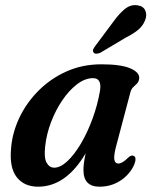

<svg xmlns="http://www.w3.org/2000/svg" viewBox="-20 -711 585 742"><path d="M428 -143Q419 -107.5 422 -93.2Q425 -79 437.5 -79Q453 -79 476 -102.5Q487.5 -112.5 495.5 -109Q510.5 -103.5 498 -73Q480 -35 444.2 -12.2Q408.5 10.5 364.5 10.5Q302.5 10.5 302.5 -54Q302.5 -67 304.5 -82.2Q306.5 -97.5 311 -118.5Q235 10.5 127 10.5Q73.5 10.5 44.5 -26.5Q15.5 -63.5 23 -140Q28 -199.5 55.2 -256.8Q82.5 -314 128.8 -360.5Q175 -407 236.8 -434.8Q298.5 -462.5 372 -462.5Q447.5 -462.5 483.8 -446.8Q520 -431 518 -408Q516.5 -395.5 509.8 -388.5Q503 -381.5 495.2 -374.5Q487.5 -367.5 484 -354.5ZM154.5 -145Q149.5 -101 160.2 -82Q171 -63 189.5 -63Q213.5 -63 240.5 -88.2Q267.5 -113.5 292.8 -156.2Q318 -199 337.5 -252Q357 -305 366.5 -360.5Q374 -409 339.5 -409Q309 -409 278.2 -385.8Q247.5 -362.5 221.2 -324Q195 -285.5 177.2 -238.8Q159.5 -192 154.5 -145ZM418 -627Q440.5 -658.5 463 -676.5Q485.5 -694.5 511 -690.5Q534 -687.5 541.5 -670.2Q549 -653 541 -633.5Q533 -612 514.8 -596.5Q496.5 -581 467.5 -566.5L367.5 -507Q359.5 -503.5 352 -503.5Q344.5 -503.5 341.5 -508.5Q337.5 -514 340.5 -520.8Q343.5 -527.5 349 -534.5Z"/></svg>

Font: Fraunces 72pt S050 SemiBold
Style: Italic
Weight: 600
Italic angle: -16°
Version: Version 1.000; ttfautohint (v1.8.3)